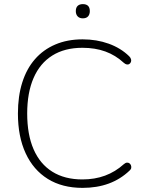

<svg xmlns="http://www.w3.org/2000/svg" viewBox="-20 -904 707 932"><path d="M381 8Q282 8 212 -35.5Q142 -79 104.5 -160Q67 -241 67 -353Q67 -437 88 -503.5Q109 -570 149.5 -616.5Q190 -663 248.5 -688Q307 -713 381 -713Q449 -713 507.5 -692Q566 -671 607 -631Q614 -624 616 -616.5Q618 -609 615.5 -603Q613 -597 608 -593.5Q603 -590 596 -591Q589 -592 581 -599Q541 -636 491.5 -654Q442 -672 380 -672Q294 -672 234 -634.5Q174 -597 143 -525.5Q112 -454 112 -353Q112 -251 143 -179.5Q174 -108 234 -70.5Q294 -33 380 -33Q440 -33 490 -51.5Q540 -70 581 -107Q589 -114 596 -114.5Q603 -115 608 -111.5Q613 -108 615.5 -102Q618 -96 617 -89Q616 -82 609 -76Q565 -34 508 -13Q451 8 381 8ZM382 -815Q366 -815 357 -824.5Q348 -834 348 -850Q348 -867 357 -875.5Q366 -884 382 -884Q399 -884 407.5 -875.5Q416 -867 416 -850Q416 -834 407.5 -824.5Q399 -815 382 -815Z"/></svg>

Font: Nunito ExtraLight
Style: Regular
Weight: 200
Designer: Vernon Adams
Foundry: Vernon Adams
Version: Version 3.602